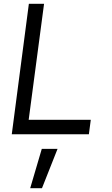

<svg xmlns="http://www.w3.org/2000/svg" viewBox="-20 -706 589 1011"><path d="M132 -686H212L131 -75H458L448 1H42ZM200 78H283L201 285H139Z"/></svg>

Font: Bellota Text
Style: Bold Italic
Weight: 700
Italic angle: -7.5°
Designer: Kemie Guaida
Foundry: Kemie Guaida
Version: Version 4.001